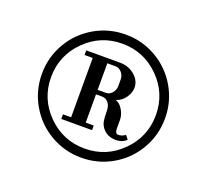

<svg xmlns="http://www.w3.org/2000/svg" viewBox="-84 -810 675 627"><g transform="rotate(20 254.0 -496.0)"><path d="M361.3 -310.8Q312 -282.2 253.9 -282.2Q195.8 -282.2 146.5 -310.8Q97.2 -339.4 68.6 -388.7Q40 -438 40 -496.1Q40 -554.2 68.6 -603.5Q97.2 -652.8 146.5 -681.4Q195.8 -710 253.9 -710Q312 -710 361.3 -681.4Q410.6 -652.8 439.2 -603.5Q467.8 -554.2 467.8 -496.1Q467.8 -438 439.2 -388.7Q410.6 -339.4 361.3 -310.8ZM125.2 -624.8Q71.8 -571.3 71.8 -496.1Q71.8 -420.9 125.2 -367.4Q178.7 -314 253.9 -314Q329.1 -314 382.6 -367.4Q436 -420.9 436 -496.1Q436 -571.3 382.6 -624.8Q329.1 -678.2 253.9 -678.2Q178.7 -678.2 125.2 -624.8ZM149.9 -378.9V-395H178.2V-601.1H149.9V-617.2H267.1Q297.4 -617.2 318.6 -599.1Q339.8 -581.1 339.8 -556.2Q339.8 -538.6 327.4 -521Q314.9 -503.4 295.9 -498Q311 -493.2 321 -475.8Q331.1 -458.5 331.1 -441.9V-412.1Q331.1 -402.8 334.2 -397.7Q337.4 -392.6 346.2 -394Q351.6 -394.5 356.7 -396.7Q361.8 -398.9 364.3 -400.9L366.2 -402.8L377 -389.2Q359.9 -373 333.7 -375.5Q307.6 -377.9 293 -397Q285.2 -407.7 283 -419.2Q280.8 -430.7 280.8 -454.1Q280.8 -471.2 272.5 -482.2Q264.2 -493.2 249 -493.2H229V-395H256.8V-378.9ZM229 -508.8H257.8Q270 -508.8 279.1 -519.3Q288.1 -529.8 288.1 -543.9V-565.9Q288.1 -580.1 279.1 -590.6Q270 -601.1 257.8 -601.1H229Z"/></g></svg>

Font: Fin Serif Display
Style: Italic
Weight: 400
Italic angle: -12°
Designer: J. Blake Harris
Version: Version 1.006;FEAKit 1.0